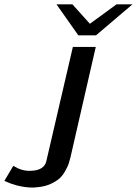

<svg xmlns="http://www.w3.org/2000/svg" viewBox="-130 -687 627 880"><path d="M129 -667H202L282 -578L404 -667H477L310 -525H229ZM-110 142 -69 73Q-33 96 5 96Q74 96 83 49L204 -472H309L193 34Q188 53 184.5 64Q181 75 169 96.5Q157 118 142.5 131Q128 144 102 156Q76 168 42 171Q24 174 2 172Q-55 168 -110 142Z"/></svg>

Font: Coval
Style: Medium Italic
Weight: 500
Foundry: Context Ltd
Version: Version 001.000